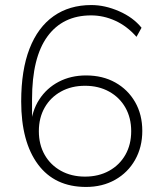

<svg xmlns="http://www.w3.org/2000/svg" viewBox="-20 -733 640 761"><path d="M321 8Q197 8 130.5 -81.5Q64 -171 64 -331Q64 -455 97 -540Q130 -625 192.5 -669Q255 -713 342 -713Q396 -713 452 -688.5Q508 -664 541 -623L521 -587Q483 -630 436.5 -651Q390 -672 341 -672Q229 -672 168 -588.5Q107 -505 107 -340V-230H101Q106 -293 135.5 -338.5Q165 -384 213 -409Q261 -434 321 -434Q387 -434 437 -406Q487 -378 515.5 -328.5Q544 -279 544 -214Q544 -150 515.5 -99.5Q487 -49 436.5 -20.5Q386 8 321 8ZM317 -33Q371 -33 412.5 -56Q454 -79 477 -119.5Q500 -160 500 -213Q500 -266 477 -306.5Q454 -347 412.5 -370Q371 -393 317 -393Q263 -393 221.5 -370Q180 -347 157 -306.5Q134 -266 134 -213Q134 -160 157 -119.5Q180 -79 221.5 -56Q263 -33 317 -33Z"/></svg>

Font: Mulish ExtraLight
Style: Regular
Weight: 200
Designer: Vernon Adams
Foundry: Vernon Adams
Version: Version 3.603